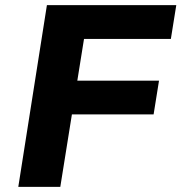

<svg xmlns="http://www.w3.org/2000/svg" viewBox="-20 -725 704 745"><path d="M51 0 162 -705H664L643 -574H306L280 -412H597L576 -281H259L214 0Z"/></svg>

Font: Nunito Sans 7pt ExtraBold
Style: Italic
Weight: 800
Italic angle: -9°
Designer: Vernon Adams
Foundry: Vernon Adams
Version: Version 3.101;gftools[0.9.27]